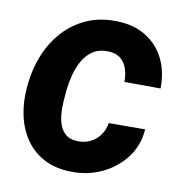

<svg xmlns="http://www.w3.org/2000/svg" viewBox="-67 -601 639 674"><g transform="rotate(10 252.5 -264.0)"><path d="M233.4 -99.6Q259.3 -99.1 279.5 -109.4Q299.8 -119.6 313 -138.2Q326.2 -156.7 330.6 -181.2L460 -181.6Q455.6 -122.6 422.1 -79.1Q388.7 -35.6 337.6 -12.2Q286.6 11.2 229.5 9.8Q172.4 8.8 131.6 -13.2Q90.8 -35.2 65.9 -72Q41 -108.9 31 -156.2Q21 -203.6 25.9 -255.9L27.3 -270.5Q33.2 -325.2 53.7 -374.3Q74.2 -423.3 108.6 -460.7Q143.1 -498 189.9 -518.8Q236.8 -539.6 295.9 -538.1Q356.9 -537.1 400.4 -510.5Q443.8 -483.9 466.6 -438Q489.3 -392.1 488.3 -332.5L359.4 -333Q359.9 -356.9 353 -378.7Q346.2 -400.4 329.8 -414.1Q313.5 -427.7 285.6 -428.7Q252.9 -429.7 231 -415.3Q209 -400.9 195.3 -376.7Q181.6 -352.5 174.3 -324.5Q167 -296.4 164.1 -270L163.1 -255.9Q160.6 -233.9 160.2 -207.3Q159.7 -180.7 165.5 -156.5Q171.4 -132.3 187.3 -116.5Q203.1 -100.6 233.4 -99.6Z"/></g></svg>

Font: Roboto
Style: Bold Italic
Weight: 700
Italic angle: -12°
Designer: Christian Robertson
Foundry: Google
Version: Version 3.0